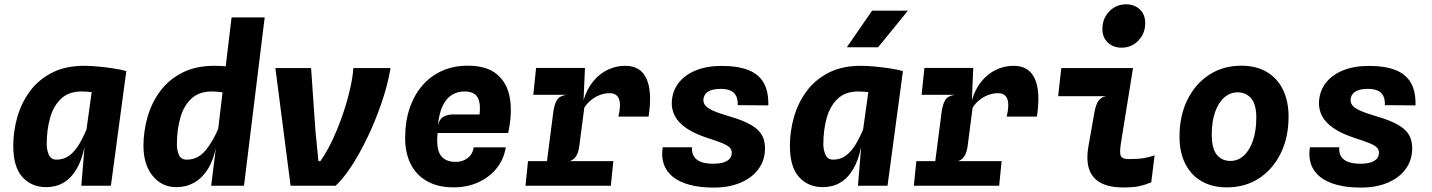

<svg xmlns="http://www.w3.org/2000/svg" viewBox="-20 -861 6640 890"><path d="M357 0 375 -218 408.5 -459.5V-503.5L565.5 -531.5L494 0ZM194 6.5Q126.5 6.5 84 -40.2Q41.5 -87 41.5 -185Q41.5 -251.5 60 -317.2Q78.5 -383 118 -437Q157.5 -491 220.2 -523.5Q283 -556 371 -556Q396.5 -556 432.8 -552.8Q469 -549.5 505 -544Q541 -538.5 565.5 -531.5L517 -421.5Q487.5 -425 462.2 -428Q437 -431 416.8 -433Q396.5 -435 381.8 -436Q367 -437 358.5 -437Q298.5 -437 263 -403.2Q227.5 -369.5 212 -313.8Q196.5 -258 196.5 -192Q196.5 -167 206.2 -144Q216 -121 242.5 -121Q277 -121 302.5 -140.8Q328 -160.5 347.5 -193.5Q367 -226.5 383 -266L397.5 -229.5L372 -180.5Q359 -117.5 334.2 -76Q309.5 -34.5 274.2 -14Q239 6.5 194 6.5Z M797.5 6.5Q730 6.5 687.5 -46Q645 -98.5 645 -185Q645 -251.5 663.5 -317.2Q682 -383 721.5 -437Q761 -491 823.8 -523.5Q886.5 -556 974.5 -556Q1000 -556 1037.8 -552.8Q1075.5 -549.5 1112.5 -544Q1149.5 -538.5 1171.5 -531.5L1061 -421.5Q1052 -425 1038.8 -428Q1025.5 -431 1011 -433Q996.5 -435 983.5 -436Q970.5 -437 962 -437Q902 -437 866.5 -403.2Q831 -369.5 815.5 -313.8Q800 -258 800 -192Q800 -163 809.8 -142Q819.5 -121 846 -121Q897.5 -121 932.8 -164Q968 -207 992.5 -266L1003 -229.5L982 -180.5Q969 -117.5 942.8 -76Q916.5 -34.5 879.5 -14Q842.5 6.5 797.5 6.5ZM959 0 982.5 -190 1053.5 -780.5H1207L1111 0Z M1327 0 1256.5 -545.5H1422L1442 -257.5L1456 -114H1465Q1497.5 -160.5 1524.2 -218.8Q1551 -277 1571.2 -337.5Q1591.5 -398 1603.5 -452.2Q1615.5 -506.5 1618 -545.5H1790.5Q1776.5 -464 1747 -379.2Q1717.5 -294.5 1680.5 -218.2Q1643.5 -142 1605.2 -84.8Q1567 -27.5 1535.5 0Z M2083 7.5Q2010.5 7.5 1960 -20.8Q1909.5 -49 1883.5 -101.2Q1857.5 -153.5 1858 -224.5Q1858.5 -300 1879.5 -361Q1900.5 -422 1938.8 -465.8Q1977 -509.5 2030 -533Q2083 -556.5 2147.5 -556.5Q2237.5 -556.5 2285 -515.5Q2332.5 -474.5 2343.8 -404Q2355 -333.5 2335.5 -244.5H2008.5Q2003.5 -196.5 2011.2 -167Q2019 -137.5 2039.8 -124Q2060.5 -110.5 2093 -110.5Q2124 -110.5 2147.5 -128.2Q2171 -146 2176 -178H2324.5Q2315.5 -122 2281.5 -80.2Q2247.5 -38.5 2196.2 -15.5Q2145 7.5 2083 7.5ZM2010 -280.5Q2017.5 -310 2036.2 -320.2Q2055 -330.5 2080 -330.5H2203Q2207 -366.5 2201.5 -390Q2196 -413.5 2179.8 -425.2Q2163.5 -437 2134 -437Q2100.5 -437 2074.5 -421Q2048.5 -405 2032 -370.5Q2015.5 -336 2010 -280.5Z M2416 0 2427.5 -114H2823L2811.5 0ZM2452 -421.5 2465 -546H2691.5L2651 -421.5ZM2502 -10 2544.5 -339.5Q2549.5 -378.5 2562.2 -398Q2575 -417.5 2606.5 -421.5L2556.5 -454L2566.5 -525L2691.5 -546L2685 -396.5Q2700.5 -448.5 2729.8 -484Q2759 -519.5 2797.5 -537.8Q2836 -556 2878 -556Q2949.5 -556 2976.8 -496.2Q3004 -436.5 2986.5 -320.5H2846.5Q2859.5 -375.5 2849.2 -402.2Q2839 -429 2806.5 -429Q2782 -429 2759.5 -420.2Q2737 -411.5 2718.8 -396.2Q2700.5 -381 2688.5 -362L2665.5 -185.5Q2662 -155.5 2650.5 -137.2Q2639 -119 2620 -114L2655 -87L2645 -10Z M3288.5 8.5Q3224.5 8.5 3177 -4.2Q3129.5 -17 3099.2 -41.2Q3069 -65.5 3057 -100Q3045 -134.5 3052 -178.5H3188Q3186 -152.5 3196.8 -135.5Q3207.5 -118.5 3230 -110.2Q3252.5 -102 3286 -102Q3327.5 -102 3349.5 -114.8Q3371.5 -127.5 3372 -152Q3372.5 -167.5 3361.5 -178Q3350.5 -188.5 3326 -198.2Q3301.5 -208 3261 -221Q3198 -241.5 3161 -267.2Q3124 -293 3108.2 -323.5Q3092.5 -354 3094 -388Q3096.5 -439 3125.5 -476.5Q3154.5 -514 3205.5 -534.8Q3256.5 -555.5 3325 -555.5Q3400.5 -555.5 3449 -536.2Q3497.5 -517 3520.2 -476.8Q3543 -436.5 3541.5 -372.5L3399.5 -373.5Q3400.5 -400 3392 -416.8Q3383.5 -433.5 3365.8 -441.2Q3348 -449 3321 -449Q3281.5 -449 3261.5 -435.8Q3241.5 -422.5 3240.5 -398Q3240 -383 3250.5 -371Q3261 -359 3285 -348Q3309 -337 3349 -325.5Q3398 -311.5 3432.2 -296.5Q3466.5 -281.5 3487.8 -263.2Q3509 -245 3518 -221.5Q3527 -198 3526 -167.5Q3524.5 -115 3494.2 -75.2Q3464 -35.5 3411.2 -13.5Q3358.5 8.5 3288.5 8.5Z M3957 0 3975 -218 4008.5 -459.5V-503.5L4165.5 -531.5L4094 0ZM3794 6.5Q3726.5 6.5 3684 -40.2Q3641.5 -87 3641.5 -185Q3641.5 -251.5 3660 -317.2Q3678.5 -383 3718 -437Q3757.5 -491 3820.2 -523.5Q3883 -556 3971 -556Q3996.5 -556 4032.8 -552.8Q4069 -549.5 4105 -544Q4141 -538.5 4165.5 -531.5L4117 -421.5Q4087.5 -425 4062.2 -428Q4037 -431 4016.8 -433Q3996.5 -435 3981.8 -436Q3967 -437 3958.5 -437Q3898.5 -437 3863 -403.2Q3827.5 -369.5 3812 -313.8Q3796.5 -258 3796.5 -192Q3796.5 -167 3806.2 -144Q3816 -121 3842.5 -121Q3877 -121 3902.5 -140.8Q3928 -160.5 3947.5 -193.5Q3967 -226.5 3983 -266L3997.5 -229.5L3972 -180.5Q3959 -117.5 3934.2 -76Q3909.5 -34.5 3874.2 -14Q3839 6.5 3794 6.5ZM3905.5 -642 4022.5 -811.5H4188.5L4050.5 -642Z M4216 0 4227.5 -114H4623L4611.5 0ZM4252 -421.5 4265 -546H4491.5L4451 -421.5ZM4302 -10 4344.5 -339.5Q4349.5 -378.5 4362.2 -398Q4375 -417.5 4406.5 -421.5L4356.5 -454L4366.5 -525L4491.5 -546L4485 -396.5Q4500.5 -448.5 4529.8 -484Q4559 -519.5 4597.5 -537.8Q4636 -556 4678 -556Q4749.5 -556 4776.8 -496.2Q4804 -436.5 4786.5 -320.5H4646.5Q4659.5 -375.5 4649.2 -402.2Q4639 -429 4606.5 -429Q4582 -429 4559.5 -420.2Q4537 -411.5 4518.8 -396.2Q4500.5 -381 4488.5 -362L4465.5 -185.5Q4462 -155.5 4450.5 -137.2Q4439 -119 4420 -114L4455 -87L4445 -10Z M5179 -640Q5141 -640 5115.5 -663.5Q5090 -687 5090 -727Q5090 -775 5121.8 -808Q5153.5 -841 5200 -841Q5238 -841 5263.2 -817.8Q5288.5 -794.5 5288.5 -753.5Q5288.5 -705.5 5256.8 -672.8Q5225 -640 5179 -640ZM5186 8Q5124.5 8 5084.5 -12.2Q5044.5 -32.5 5029.2 -75Q5014 -117.5 5025.5 -183.5L5053 -339.5Q5060 -378 5072.5 -394.8Q5085 -411.5 5108 -415H4885L4899.5 -545.5H5232L5176 -198Q5168.5 -151 5176 -137.2Q5183.5 -123.5 5213 -123.5Q5253 -123.5 5280.2 -127.8Q5307.5 -132 5332 -141L5316.5 -15.5Q5289.5 -4.5 5261.5 1.8Q5233.5 8 5186 8Z M5667 7.5Q5599 7.5 5549.8 -21Q5500.5 -49.5 5474 -102.2Q5447.5 -155 5447.5 -228Q5447.5 -324 5484 -398.2Q5520.5 -472.5 5585.2 -514.5Q5650 -556.5 5734 -556.5Q5803 -556.5 5852 -527.5Q5901 -498.5 5927 -445.5Q5953 -392.5 5953 -320Q5953 -224 5916.5 -150Q5880 -76 5815.8 -34.2Q5751.5 7.5 5667 7.5ZM5683 -115Q5718.5 -115 5745.8 -140Q5773 -165 5788.2 -210Q5803.5 -255 5803.5 -315Q5803.5 -378 5779.2 -405.5Q5755 -433 5718 -433Q5682 -433 5654.8 -409Q5627.5 -385 5612.2 -341Q5597 -297 5597 -237.5Q5597 -171 5621 -143Q5645 -115 5683 -115Z M6288.5 8.5Q6224.5 8.5 6177 -4.2Q6129.5 -17 6099.2 -41.2Q6069 -65.5 6057 -100Q6045 -134.5 6052 -178.5H6188Q6186 -152.5 6196.8 -135.5Q6207.5 -118.5 6230 -110.2Q6252.5 -102 6286 -102Q6327.5 -102 6349.5 -114.8Q6371.5 -127.5 6372 -152Q6372.5 -167.5 6361.5 -178Q6350.5 -188.5 6326 -198.2Q6301.5 -208 6261 -221Q6198 -241.5 6161 -267.2Q6124 -293 6108.2 -323.5Q6092.5 -354 6094 -388Q6096.5 -439 6125.5 -476.5Q6154.5 -514 6205.5 -534.8Q6256.5 -555.5 6325 -555.5Q6400.5 -555.5 6449 -536.2Q6497.5 -517 6520.2 -476.8Q6543 -436.5 6541.5 -372.5L6399.5 -373.5Q6400.5 -400 6392 -416.8Q6383.5 -433.5 6365.8 -441.2Q6348 -449 6321 -449Q6281.5 -449 6261.5 -435.8Q6241.5 -422.5 6240.5 -398Q6240 -383 6250.5 -371Q6261 -359 6285 -348Q6309 -337 6349 -325.5Q6398 -311.5 6432.2 -296.5Q6466.5 -281.5 6487.8 -263.2Q6509 -245 6518 -221.5Q6527 -198 6526 -167.5Q6524.5 -115 6494.2 -75.2Q6464 -35.5 6411.2 -13.5Q6358.5 8.5 6288.5 8.5Z"/></svg>

Font: Spline Sans Mono
Style: Italic
Weight: 400
Italic angle: -4°
Monospace: yes
Designer: Eben Sorkin, Mirko Velimirovic
Foundry: Sorkin Type
Version: Version 1.004